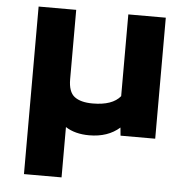

<svg xmlns="http://www.w3.org/2000/svg" viewBox="-52 -580 834 835"><g transform="rotate(5 365.0 -162.5)"><path d="M83 203.1V-528.3H247.1V-225.6Q247.1 -170.4 273.9 -149.7Q300.8 -128.9 353.5 -128.9Q439.9 -128.9 474.6 -171.4V-528.3H638.2V0H486.8L483.4 -35.2Q432.1 10.3 350.6 10.3Q288.6 10.3 247.1 -16.6V203.1Z"/></g></svg>

Font: Bert Sans Black
Style: Regular
Weight: 900
Designer: Christian Robertson, Adam Twardoch, & Cristiano Sobral
Foundry: Google
Version: Version 12.135;January 10, 2020;FontCreator 12.0.0.2547 64-b